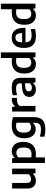

<svg xmlns="http://www.w3.org/2000/svg" viewBox="1681 -2529 1078 4480"><g transform="rotate(-90 2220.0 -289.0)"><path d="M60.5 -197V-545.5H191.5V-205Q191.5 -150.5 214.2 -127.2Q237 -104 279 -104Q310.5 -104 342.2 -118Q374 -132 395 -159.5V-545.5H526V0H417.5L408.5 -56.5H402.5Q370.5 -24 330 -7.2Q289.5 9.5 244 9.5Q159 9.5 109.8 -40.2Q60.5 -90 60.5 -197Z M656.5 -545.5H767L775.5 -487H782Q806.5 -518 844.2 -536Q882 -554 929 -554Q992 -554 1041.5 -526Q1091 -498 1120.2 -437.5Q1149.5 -377 1149.5 -283Q1149.5 -139 1076 -64.5Q1002.5 10 860.5 10Q831.5 10 787.5 5V220H656.5ZM1017.5 -272.5Q1017.5 -368 985 -407Q952.5 -446 892.5 -446Q862 -446 834 -433.8Q806 -421.5 787.5 -397.5V-98.5Q822.5 -91.5 860.5 -91.5Q940 -91.5 978.8 -134.2Q1017.5 -177 1017.5 -272.5Z M1271 207V103Q1358.5 128 1436.5 128Q1492.5 128 1527.5 113.8Q1562.5 99.5 1579.2 68Q1596 36.5 1596 -15V-58H1589.5Q1564 -28.5 1527.2 -12Q1490.5 4.5 1444.5 4.5Q1386 4.5 1338.5 -23.8Q1291 -52 1262.5 -111.8Q1234 -171.5 1234 -261.5Q1234 -405.5 1309 -479.5Q1384 -553.5 1532 -554Q1581 -554 1633.5 -546.5Q1686 -539 1727 -525.5V-38.5Q1727 56 1696.2 115.2Q1665.5 174.5 1603.5 202.2Q1541.5 230 1446 230Q1402.5 230 1356.8 224.2Q1311 218.5 1271 207ZM1596 -147V-444.5Q1558 -453 1521 -453Q1443.5 -453 1404.8 -410Q1366 -367 1366 -273Q1366 -179.5 1398.5 -141.2Q1431 -103 1491.5 -103Q1521.5 -103 1549.2 -114Q1577 -125 1596 -147Z M1857 -545.5H1965L1975 -474.5H1982Q2006 -513 2045.2 -532.5Q2084.5 -552 2131.5 -552Q2153 -552 2175 -548.5V-429.5Q2155.5 -433 2124 -433Q2085 -433 2047.2 -417Q2009.5 -401 1988 -371.5V0H1857Z M2645 -336V0H2536.5L2527.5 -56.5H2520.5Q2496 -24 2457.2 -7.2Q2418.5 9.5 2371.5 9.5Q2318 9.5 2279 -9.5Q2240 -28.5 2219.2 -63.2Q2198.5 -98 2198.5 -145Q2198.5 -221 2250.5 -262.5Q2302.5 -304 2415 -313L2517 -322.5V-344Q2517 -385.5 2503.8 -409.2Q2490.5 -433 2462.2 -443Q2434 -453 2386.5 -453Q2353 -453 2314 -447.2Q2275 -441.5 2239 -430V-530.5Q2276 -542 2321.8 -548Q2367.5 -554 2408.5 -554Q2491.5 -554 2543 -533.2Q2594.5 -512.5 2619.8 -465Q2645 -417.5 2645 -336ZM2517 -129.5V-245.5L2427.5 -237.5Q2376 -232.5 2352.2 -212.8Q2328.5 -193 2328.5 -157.5Q2328.5 -121.5 2349.8 -102.5Q2371 -83.5 2412 -83.5Q2441 -83.5 2468.2 -94.5Q2495.5 -105.5 2517 -129.5Z M2744.5 -261.5Q2744.5 -405.5 2818.2 -480Q2892 -554.5 3033.5 -554.5Q3067 -554.5 3106.5 -549V-808H3237.5V0H3127L3119 -57.5H3112Q3087.5 -26.5 3050 -8.5Q3012.5 9.5 2965.5 9.5Q2902.5 9.5 2852.8 -18.5Q2803 -46.5 2773.8 -107.2Q2744.5 -168 2744.5 -261.5ZM3106.5 -147V-445.5Q3073 -453 3033.5 -453Q2954 -453 2915.2 -410.2Q2876.5 -367.5 2876.5 -272Q2876.5 -177 2909 -137.8Q2941.5 -98.5 3001.5 -98.5Q3032 -98.5 3060 -110.8Q3088 -123 3106.5 -147Z M3810.5 -233.5H3473Q3475.5 -180.5 3493 -149.2Q3510.5 -118 3547 -104Q3583.5 -90 3644.5 -90Q3704.5 -90 3781.5 -109V-9.5Q3703 10 3626.5 10Q3529 10 3466.2 -19.5Q3403.5 -49 3372.5 -111.2Q3341.5 -173.5 3341.5 -273Q3341.5 -364.5 3370 -427.5Q3398.5 -490.5 3452.5 -522.2Q3506.5 -554 3583 -554Q3694.5 -554 3752.5 -482.2Q3810.5 -410.5 3810.5 -269ZM3472.5 -312H3688Q3686.5 -396.5 3660.2 -432.5Q3634 -468.5 3582 -468.5Q3529 -468.5 3501.5 -432.5Q3474 -396.5 3472.5 -312Z M3882 -261.5Q3882 -405.5 3955.8 -480Q4029.5 -554.5 4171 -554.5Q4204.5 -554.5 4244 -549V-808H4375V0H4264.5L4256.5 -57.5H4249.5Q4225 -26.5 4187.5 -8.5Q4150 9.5 4103 9.5Q4040 9.5 3990.2 -18.5Q3940.5 -46.5 3911.2 -107.2Q3882 -168 3882 -261.5ZM4244 -147V-445.5Q4210.5 -453 4171 -453Q4091.5 -453 4052.8 -410.2Q4014 -367.5 4014 -272Q4014 -177 4046.5 -137.8Q4079 -98.5 4139 -98.5Q4169.5 -98.5 4197.5 -110.8Q4225.5 -123 4244 -147Z"/></g></svg>

Font: Encode Sans SemiBold
Style: Regular
Weight: 600
Designer: Multiple Designers
Foundry: Impallari Type
Version: Version 2.000